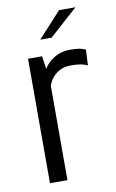

<svg xmlns="http://www.w3.org/2000/svg" viewBox="-76 -671 433 714"><g transform="rotate(-10 141.0 -314.0)"><path d="M54 0V-470H107L114 -421Q130 -447 156 -461.5Q182 -476 211 -476Q235 -476 248.5 -473.5Q262 -471 272 -466L269 -407Q257 -413 242 -415.5Q227 -418 206 -418Q175 -418 152.5 -401.5Q130 -385 120 -357V0ZM111 -532 199 -628H261L154 -532Z"/></g></svg>

Font: Smooch Sans Medium
Style: Regular
Weight: 500
Designer: Robert E. Leuschke
Foundry: Robert E. Leuschke
Version: Version 1.010; ttfautohint (v1.8.3)